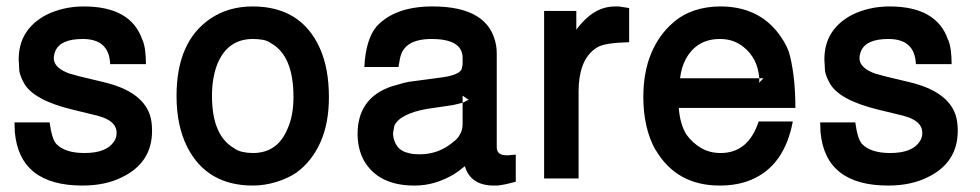

<svg xmlns="http://www.w3.org/2000/svg" viewBox="-20 -554 3041 596"><path d="M322 -355Q319 -433 237 -433Q168 -433 152 -396Q147 -384 147 -373Q147 -342 200 -324L198 -325Q205 -323 212.5 -321Q220 -319 227 -317L302 -299Q420 -271 445 -198Q452 -178 452 -148Q452 -49 359 -4Q307 22 236 22Q41 22 26 -144L25 -174H134Q141 -122 155 -107Q182 -79 242 -79Q311 -79 334 -115Q342 -126 342 -142Q342 -173 301 -189L282 -195Q281 -196 278 -196L204 -214Q85 -243 55 -295Q50 -304 46 -313.5Q42 -323 40 -333L38 -369Q38 -417 60 -451.5Q82 -486 124 -508Q148 -520 177.5 -527Q207 -534 240 -534Q387 -534 422 -430V-431Q428 -417 430.5 -397.5Q433 -378 433 -355Z M764 -534Q915 -534 973 -404Q1001 -342 1001 -252Q1001 -171 974.5 -112Q948 -53 900 -18Q873 0 837 11Q801 22 765 22Q622 22 561 -98Q528 -164 528 -256Q528 -425 633 -496Q689 -534 764 -534ZM765 -433Q687 -433 655 -356Q638 -313 638 -256Q638 -135 705 -95Q717 -86 732.5 -82.5Q748 -79 765 -79Q841 -79 872 -153Q891 -194 891 -253Q891 -381 821 -420Q810 -428 795.5 -430.5Q781 -433 765 -433Z M1581 -74V10Q1563 15 1549 18Q1535 21 1523 22H1513Q1441 22 1423 -38Q1413 -30 1405 -24Q1397 -18 1389 -13Q1360 4 1330 13Q1300 22 1266 22Q1155 22 1110 -55Q1090 -92 1090 -138Q1090 -244 1185 -282L1196 -286L1235 -297L1249 -300L1346 -313Q1404 -320 1413 -339L1416 -354V-374Q1416 -422 1352 -431H1353Q1345 -432 1336.5 -432.5Q1328 -433 1320 -433Q1234 -433 1222 -374V-375L1217 -346H1111Q1113 -388 1122.5 -420Q1132 -452 1149 -472Q1206 -534 1323 -534Q1499 -534 1520 -413Q1521 -407 1521.5 -401Q1522 -395 1522 -386V-97Q1522 -72 1552 -72H1558ZM1425 -240 1435 -244 1416 -257V-235Q1418 -236 1420.5 -237Q1423 -238 1426 -240ZM1416 -235Q1408 -233 1401.5 -231.5Q1395 -230 1387 -228L1306 -216Q1265 -209 1238.5 -195.5Q1212 -182 1204 -163L1200 -140Q1201 -116 1213.5 -99.5Q1226 -83 1252 -78Q1262 -75 1283 -75Q1343 -75 1389 -115Q1401 -124 1406 -134Q1416 -148 1416 -169Z M1669 -520H1769V-462Q1775 -470 1779.5 -475.5Q1784 -481 1791 -488Q1835 -534 1889 -534H1901L1933 -529V-423Q1894 -422 1869.5 -418Q1845 -414 1834 -407L1825 -401Q1776 -364 1776 -269V0H1669Z M2087 -219Q2089 -193 2095 -172.5Q2101 -152 2111 -136Q2130 -110 2156.5 -94.5Q2183 -79 2217 -79Q2303 -79 2335 -177H2441Q2415 -39 2312 4Q2270 22 2214 22Q2080 22 2015 -89V-88Q1977 -156 1977 -253Q1977 -330 2001.5 -388.5Q2026 -447 2071 -485Q2100 -510 2137 -522Q2174 -534 2216 -534Q2332 -534 2396 -451Q2405 -439 2413.5 -425Q2422 -411 2428 -395Q2437 -367 2443 -321.5Q2449 -276 2449 -219ZM2337 -303Q2337 -301 2336.5 -300Q2336 -299 2336 -297L2350 -311H2337ZM2337 -311Q2332 -374 2287 -409Q2257 -433 2215 -433Q2143 -433 2109 -371Q2095 -345 2091 -311Z M2823 -355Q2820 -433 2738 -433Q2669 -433 2653 -396Q2648 -384 2648 -373Q2648 -342 2701 -324L2699 -325Q2706 -323 2713.5 -321Q2721 -319 2728 -317L2803 -299Q2921 -271 2946 -198Q2953 -178 2953 -148Q2953 -49 2860 -4Q2808 22 2737 22Q2542 22 2527 -144L2526 -174H2635Q2642 -122 2656 -107Q2683 -79 2743 -79Q2812 -79 2835 -115Q2843 -126 2843 -142Q2843 -173 2802 -189L2783 -195Q2782 -196 2779 -196L2705 -214Q2586 -243 2556 -295Q2551 -304 2547 -313.5Q2543 -323 2541 -333L2539 -369Q2539 -417 2561 -451.5Q2583 -486 2625 -508Q2649 -520 2678.5 -527Q2708 -534 2741 -534Q2888 -534 2923 -430V-431Q2929 -417 2931.5 -397.5Q2934 -378 2934 -355Z"/></svg>

Font: Ekushey Amar Bangla
Style: Bold
Weight: 700
Designer: Al Mamun Sumon
Foundry: Al Mamun Sumon
Version: Version 1.0